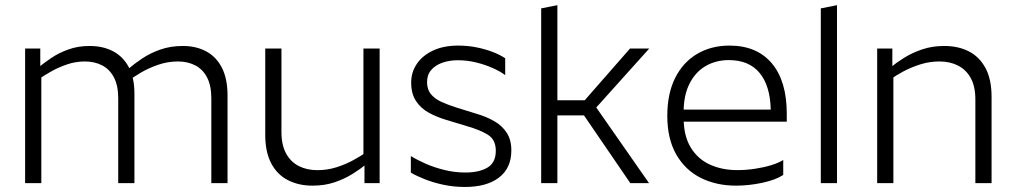

<svg xmlns="http://www.w3.org/2000/svg" viewBox="-20 -721 3999 756"><path d="M78.9 -530H138.6V-446.8L142.7 -431.8V0H78.9ZM314.2 -479Q277.3 -479 242.7 -467Q208.1 -454.9 180.1 -438.9Q152.1 -422.9 133.2 -409.7L131 -455Q153.9 -474 183.3 -493.6Q212.7 -513.3 250.2 -526.6Q287.7 -540 333.2 -540Q385.5 -540 425.1 -519.2Q464.7 -498.4 487 -456.7Q509.3 -415 509.3 -352.6V0H445.5V-334Q445.5 -383.7 428.8 -415.9Q412 -448.1 382.3 -463.5Q352.6 -479 314.2 -479ZM680.8 -479Q641 -479 603.5 -466.2Q565.9 -453.4 535.7 -435.6Q505.4 -417.7 485 -402.3L482.8 -447.6Q507.3 -468.8 539.2 -490.3Q571.2 -511.8 611.3 -525.9Q651.4 -540 699.8 -540Q752.2 -540 791.8 -518.8Q831.4 -497.6 853.6 -454.5Q875.9 -411.3 875.9 -345.2V0H812.1V-334Q812.1 -383.7 795.4 -415.9Q778.6 -448.1 748.9 -463.5Q719.2 -479 680.8 -479Z M1474.8 0H1415.1V-83.2L1411 -98.2V-530H1474.8ZM1229.5 -51Q1269.1 -51 1305.3 -62.5Q1341.5 -74.1 1371.4 -90.6Q1401.3 -107.1 1420.5 -120.3L1422.7 -75Q1399.7 -56 1368.4 -36.4Q1337 -16.7 1297.9 -3.4Q1258.7 10 1210.5 10Q1155.9 10 1113.8 -11.6Q1071.7 -33.1 1048 -77.7Q1024.4 -122.4 1024.4 -190V-530H1088.2V-201.2Q1088.2 -150.3 1106.3 -117Q1124.4 -83.6 1156.3 -67.3Q1188.1 -51 1229.5 -51Z M1856.7 -272.9Q1895.4 -261.6 1926.4 -243.8Q1957.4 -226 1975.4 -198.1Q1993.4 -170.2 1993.4 -128.7Q1993.4 -59 1944.8 -21.9Q1896.3 15.2 1810.6 15.2Q1766.9 15.2 1726.4 6.6Q1685.9 -2 1652.6 -15.3Q1619.2 -28.5 1597.7 -41.4V-106.6Q1621.8 -91.6 1655.7 -76.6Q1689.6 -61.6 1730 -51.7Q1770.5 -41.7 1812.2 -41.7Q1866.7 -41.7 1899.4 -61.1Q1932.2 -80.6 1932.2 -127.4Q1932.2 -170.8 1901.4 -190.1Q1870.7 -209.5 1817.5 -224.6L1737.3 -248.9Q1700.5 -259.7 1668.9 -276.9Q1637.3 -294.2 1618.2 -323Q1599 -351.8 1599 -395.9Q1599 -436.8 1621.4 -469.7Q1643.8 -502.7 1685.3 -522.1Q1726.8 -541.5 1784.2 -541.5Q1822 -541.5 1856.7 -534.5Q1891.4 -527.5 1920.8 -516.1Q1950.2 -504.7 1969.2 -491.5V-425.1Q1949.7 -440.1 1919.6 -453.3Q1889.6 -466.6 1854.5 -475.2Q1819.4 -483.8 1782.4 -483.8Q1750.3 -483.8 1722.5 -474.3Q1694.7 -464.8 1678.1 -445.7Q1661.5 -426.7 1661.5 -397.7Q1661.5 -368.7 1676.9 -350.1Q1692.4 -331.5 1719.3 -319.3Q1746.2 -307.1 1781.6 -296.2Z M2110.9 -688 2174.7 -700.6V0H2110.9ZM2257.8 -298.2 2460.8 -530H2536.5L2327.8 -297.8L2535.5 0H2461.8ZM2147.6 -266.6V-326.3H2314.8V-266.6Z M2671.8 -279.6V-256.9Q2671.8 -186.9 2699.2 -141.2Q2726.6 -95.4 2774.5 -73.3Q2822.5 -51.2 2883.4 -51.2Q2917.2 -51.2 2951.8 -56.3Q2986.5 -61.5 3016.2 -70.5Q3045.9 -79.5 3064 -91V-32.2Q3034 -12.4 2981.3 -1.2Q2928.6 10 2878.4 10Q2800.3 10 2739.2 -20.6Q2678 -51.3 2642.7 -112.8Q2607.5 -174.3 2607.5 -265Q2607.5 -353.2 2638.9 -415.1Q2670.2 -476.9 2725.7 -509.2Q2781.1 -541.5 2852.2 -541.5Q2960 -541.5 3018.9 -471.8Q3077.9 -402.1 3077.9 -272.8V-242H2660.6V-289.4H3014.8Q3012.6 -383.6 2970.8 -434Q2929 -484.4 2849.6 -484.4Q2798.9 -484.4 2758.5 -461Q2718.2 -437.5 2695 -391.7Q2671.8 -345.8 2671.8 -279.6Z M3211.9 -688 3275.7 -700.6V0H3211.9Z M3433.9 -530H3493.6V-446.8L3497.7 -431.8V0H3433.9ZM3679.2 -479Q3640.3 -479 3603.7 -467.5Q3567.1 -455.9 3537.3 -439.9Q3507.4 -423.9 3488.2 -409.7L3486 -455Q3508.9 -474 3540.3 -493.6Q3571.7 -513.3 3611.2 -526.6Q3650.7 -540 3698.2 -540Q3753.8 -540 3795.4 -518.4Q3837 -496.9 3860.6 -452.6Q3884.3 -408.4 3884.3 -340V0H3820.5V-328.8Q3820.5 -380.7 3802.4 -413.5Q3784.3 -446.4 3752.4 -462.7Q3720.6 -479 3679.2 -479Z"/></svg>

Font: Roundo Variable
Style: Regular
Weight: 200
Designer: Shiva Nallaperumal
Foundry: Indian Type Foundry
Version: Version 2.000